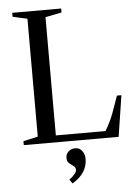

<svg xmlns="http://www.w3.org/2000/svg" viewBox="-65 -818 785 1113"><g transform="rotate(-5 328.0 -262.0)"><path d="M239 -728 334 -747V-770H49V-747L134 -728V-42L49 -23V0H601L638 -239H612C600.7 -205.7 588.8 -172.5 576.5 -139.5C564.2 -106.5 548 -73.3 528 -40H239ZM295 222 311 246C369.7 211.3 399 166 399 110C399 92 394 76.5 384 63.5C374 50.5 361 44 345 44C329 44 315.7 48.8 305 58.5C294.3 68.2 289 80.3 289 95C289 107 291.5 115.8 296.5 121.5C301.5 127.2 307.2 132.2 313.5 136.5C319.8 140.8 325.5 145.3 330.5 150C335.5 154.7 338 161.3 338 170C338 176.7 334 184.8 326 194.5C318 204.2 307.7 213.3 295 222Z"/></g></svg>

Font: Libre Caslon Text
Style: Regular
Weight: 400
Designer: Pablo Impallari, Rodrigo Fuenzalida
Foundry: Pablo Impallari, Rodrigo Fuenzalida
Version: Version 1.000; ttfautohint (v0.93) -l 8 -r 50 -G 200 -x 14 -